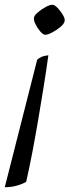

<svg xmlns="http://www.w3.org/2000/svg" viewBox="-60 -520 301 806"><path d="M130 -374Q121 -374 109 -388Q97 -402 88.5 -419.5Q80 -437 83 -448Q85 -456 99.5 -468.5Q114 -481 131.5 -490.5Q149 -500 160 -500Q169 -500 182 -486.5Q195 -473 204.5 -456.5Q214 -440 211 -430Q209 -420 193 -406.5Q177 -393 158.5 -383.5Q140 -374 130 -374ZM-40 266 96 -269Q103 -276 114 -281Q125 -286 143 -288Q135 -229 124 -160.5Q113 -92 101 -21Q89 50 76 118Q63 186 50 243Q36 252 11.5 259Q-13 266 -40 266Z"/></svg>

Font: Texturina Extralight
Style: Italic
Weight: 200
Italic angle: -11°
Designer: Guillermo Torres Carreño
Foundry: Omnibus-Type
Version: Version 1.002; ttfautohint (v1.8.3)